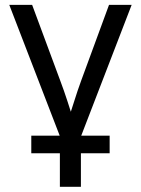

<svg xmlns="http://www.w3.org/2000/svg" viewBox="-20 -542 563 767"><path d="M221.7 8.3 17.1 -522.5H108.4L220.7 -219.7Q235.8 -179.7 248.8 -139.6Q261.7 -99.6 274.4 -60.1H251.5Q264.6 -99.6 277.1 -139.6Q289.6 -179.7 304.2 -219.7L415.5 -522.5H505.9L301.3 8.3ZM219.2 204.1V-3.9H303.2V204.1ZM105 70.3V0H418V70.3Z"/></svg>

Font: Inter 28pt
Style: Regular
Weight: 400
Designer: Rasmus Andersson
Foundry: rsms
Version: Version 4.001;git-66647c0bb